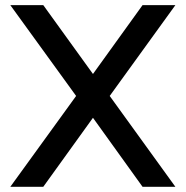

<svg xmlns="http://www.w3.org/2000/svg" viewBox="-20 -714 710 734"><path d="M271 -347.2 19.5 -694.3H145.5L335.4 -431.2L524.9 -694.3H650.4L399.4 -347.2L650.4 0H524.9L335.4 -263.7L145.5 0H19.5Z"/></svg>

Font: Anta
Style: Regular
Weight: 400
Designer: Sergej Lebedev
Foundry: Sergej Lebedev
Version: Version 1.000; ttfautohint (v1.8.4.7-5d5b)